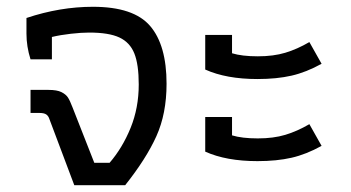

<svg xmlns="http://www.w3.org/2000/svg" viewBox="-20 -546 1034 566"><path d="M126 -194Q123 -204 116.5 -208.5Q110 -213 97 -213H70V-281H123Q148 -281 161 -274.5Q174 -268 180 -259Q186 -250 194 -229L258 -66H303Q341 -110 365 -169Q389 -228 389 -297Q389 -356 376 -388.5Q363 -421 332 -435.5Q301 -450 243 -450Q220 -450 189 -446.5Q158 -443 133 -437V-371H70Q58 -409 58 -447V-493Q157 -526 254 -526Q374 -526 422.5 -469.5Q471 -413 471 -299Q471 -211 441 -144.5Q411 -78 349 0H199Z M585 -341V-443H664V-389Q693 -380 740 -380Q786 -380 821 -390.5Q856 -401 892 -422L928 -358Q883 -333 839.5 -323Q796 -313 739 -313Q647 -313 585 -341ZM585 -99V-201H664V-147Q693 -138 740 -138Q786 -138 821 -148.5Q856 -159 892 -180L928 -116Q883 -91 839.5 -81Q796 -71 739 -71Q647 -71 585 -99Z"/></svg>

Font: Athiti Medium
Style: Regular
Weight: 500
Designer: CadsonDemak Team
Foundry: CadsonDemak
Version: Version 1.033